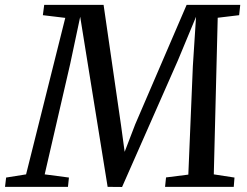

<svg xmlns="http://www.w3.org/2000/svg" viewBox="-56 -763 1007 784"><path d="M-35.5 0 -31 -38 50.5 -51 210.5 -690 119 -701 124.5 -743H367L438.5 -249.5L453 -143L496 -255L706 -743H925L920.5 -701L833 -690.5L817 -51L901.5 -38L898.5 0H618L622 -38.5L713 -50L731.5 -493L744.5 -694.5L670.5 -516.5L442.5 0.5L383.5 0L302 -505L271.5 -694.5L230.5 -501.5L126.5 -51L225.5 -38L221.5 0Z"/></svg>

Font: Merriweather 28pt
Style: Italic
Weight: 400
Italic angle: -7.8°
Version: Version 2.101